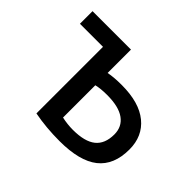

<svg xmlns="http://www.w3.org/2000/svg" viewBox="-122 -697 883 883"><g transform="rotate(45 319.5 -255.0)"><path d="M282 -78Q319 -70 354 -70Q431 -70 467.5 -99.5Q504 -129 504 -190Q504 -240 466 -267.5Q428 -295 352 -295Q311 -295 282 -288ZM282 -368Q317 -375 367 -375Q481 -375 541.5 -325.5Q602 -276 602 -190Q602 -89 539.5 -39.5Q477 10 347 10Q260 10 182 -5V-438H32V-520H282Z"/></g></svg>

Font: Mplus 1p Medium
Style: Regular
Weight: 500
Version: Version 1.061